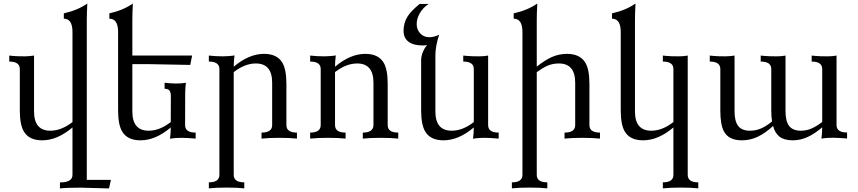

<svg xmlns="http://www.w3.org/2000/svg" viewBox="-20 -789 4885 1093"><path d="M600.6 283.7 439.9 279.3Q356.4 279.3 321.3 283.7V249.5Q392.6 249.5 392.6 206.5V-63.5Q306.2 9.8 220.2 9.8Q144.5 9.8 115.2 -41.5Q92.8 -80.1 92.8 -161.1V-396Q92.8 -438.5 32.7 -438.5V-472.7L52.7 -470.7Q76.2 -468.3 122.6 -468.3Q136.7 -468.3 148.9 -469.7Q168 -471.7 173.8 -472.7V-154.8Q173.8 -44.9 266.6 -44.9Q329.6 -44.9 392.6 -94.2V-606.9Q392.6 -682.6 343.3 -682.6V-712.9Q423.3 -731 477.1 -769Q474.1 -709.5 474.1 -678.2V234.9H611.3Z M779.8 9.8Q704.1 9.8 674.8 -41.5Q652.3 -80.1 652.3 -161.1V-606.9Q652.3 -682.6 602.5 -682.6V-712.9Q682.6 -731 736.3 -769Q733.4 -709.5 733.4 -678.2V-472.7H1073.7L1063 -419.4Q935.1 -422.4 831.5 -423.8H733.4V-154.8Q733.4 -44.9 826.2 -44.9Q889.2 -44.9 952.1 -94.2L952.6 -241.2Q952.6 -262.7 945.1 -273.2Q937.5 -283.7 917 -283.7V-317.9Q960 -313.5 981.4 -313.5Q1014.6 -313.5 1038.6 -317.9Q1037.6 -313.5 1036.6 -302.2Q1034.2 -275.9 1034.2 -254.9Q1033.7 -244.1 1033.7 -76.7Q1033.7 -34.2 1093.8 -34.2V0Q1045.4 -4.4 1013.2 -4.4Q998 -4.4 981.9 -3.4Q957 -1.5 947.8 1Q952.1 -34.2 952.1 -63.5Q865.7 9.8 779.8 9.8Z M1370.6 283.2Q1330.1 278.8 1271 278.8Q1211.9 278.8 1168.9 283.2V249Q1229 249 1229 206.5V-396Q1229 -438.5 1168.9 -438.5V-472.7Q1207.5 -468.3 1249.5 -468.3Q1264.6 -468.3 1280.8 -469.7Q1305.7 -471.2 1314.9 -473.6Q1310.5 -438.5 1310.5 -409.2Q1397 -482.4 1482.9 -482.4Q1558.1 -482.4 1587.9 -431.2Q1610.4 -392.6 1610.4 -311.5V-76.7Q1610.4 -34.2 1670.4 -34.2V0Q1629.9 -4.4 1570.8 -4.4Q1511.7 -4.4 1468.8 0V-34.2Q1529.3 -34.2 1529.3 -76.7V-317.9Q1529.3 -427.7 1436.5 -427.7Q1373.5 -427.7 1310.5 -378.4V206.5Q1310.5 249 1370.6 249Z M2247.1 0Q2206.5 -4.4 2147.5 -4.4Q2088.4 -4.4 2045.4 0V-34.2Q2105 -34.2 2106 -76.7V-317.9Q2106 -427.7 2013.2 -427.7Q1950.2 -427.7 1887.2 -378.4V-76.7Q1887.2 -34.2 1947.3 -34.2V0Q1906.7 -4.4 1847.7 -4.4Q1788.6 -4.4 1745.6 0V-34.2Q1805.7 -34.2 1805.7 -76.7V-396Q1805.7 -438.5 1745.6 -438.5V-472.7Q1784.2 -468.3 1826.2 -468.3Q1841.3 -468.3 1857.4 -469.7Q1882.3 -471.2 1891.6 -473.6Q1887.2 -438.5 1887.2 -409.2Q1973.6 -482.4 2059.6 -482.4Q2134.8 -482.4 2164.6 -431.2Q2187 -392.6 2187 -311.5V-76.7Q2187 -34.2 2247.1 -34.2Z M2504.9 9.8Q2429.2 9.8 2399.9 -41.5Q2377.4 -80.1 2377.4 -161.1V-445.3Q2377.4 -470.2 2388.7 -496.1Q2397.9 -517.6 2411.6 -532.2Q2397.9 -530.3 2385.3 -530.3Q2335.4 -530.3 2308.6 -549.3Q2277.3 -570.8 2277.3 -613.8Q2277.3 -659.7 2300.8 -696.3Q2321.3 -728 2369.1 -766.6H2420.4Q2387.7 -745.6 2369.1 -712.4Q2352.1 -682.6 2352.1 -651.4Q2352.1 -620.6 2372.1 -598.9Q2392.1 -577.1 2424.8 -577.1Q2449.7 -577.1 2480 -591.3Q2458.5 -526.9 2458.5 -472.7V-154.8Q2458.5 -44.9 2551.3 -44.9Q2614.3 -44.9 2677.2 -94.2V-396Q2677.2 -438.5 2617.2 -438.5V-472.7L2637.2 -470.7Q2660.6 -468.3 2707 -468.3Q2736.8 -468.3 2758.8 -472.7V-76.7Q2758.8 -34.2 2818.8 -34.2V0Q2770.5 -4.4 2738.3 -4.4Q2723.1 -4.4 2707 -3.4Q2682.1 -1.5 2672.9 1Q2677.2 -34.2 2677.2 -63.5Q2590.8 9.8 2504.9 9.8Z M3095.7 283.2Q3055.2 278.8 2996.1 278.8Q2937 278.8 2894 283.2V249Q2954.1 249 2954.1 206.5V-606.9Q2954.1 -682.6 2904.3 -682.6V-712.9Q2984.9 -731 3038.6 -769Q3035.6 -709.5 3035.6 -678.2V-409.7Q3081.1 -445.8 3119.1 -463.4Q3161.6 -482.4 3208 -482.4Q3282.7 -482.4 3313 -430.7Q3335.4 -392.1 3335.4 -311.5V-76.7Q3335.4 -34.2 3395.5 -34.2V0Q3355 -4.4 3295.9 -4.4Q3236.8 -4.4 3193.8 0V-34.2Q3254.4 -34.2 3254.4 -76.7V-317.9Q3254.4 -427.7 3161.6 -427.7Q3127.4 -427.7 3098.1 -415.5Q3072.8 -404.8 3035.6 -378.4V206.5Q3035.6 249 3095.7 249Z M3955.1 283.2Q3914.6 278.8 3855.5 278.8Q3796.4 278.8 3753.4 283.2V249Q3813.5 249 3813.5 206.5V-63.5Q3727.1 9.8 3641.1 9.8Q3565.4 9.8 3536.1 -41.5Q3513.7 -80.1 3513.7 -161.1V-606.9Q3513.7 -682.6 3463.9 -682.6V-712.9Q3543.9 -731 3597.7 -769Q3594.7 -709.5 3594.7 -678.2V-154.8Q3594.7 -44.9 3687.5 -44.9Q3750.5 -44.9 3813.5 -94.2V-396Q3813.5 -438.5 3753.4 -438.5V-472.7L3773.4 -470.7Q3796.9 -468.3 3843.3 -468.3Q3873 -468.3 3895 -472.7V206.5Q3895 249 3955.1 249Z M4493.2 9.8Q4444.8 9.8 4418.2 -10.5Q4391.6 -30.8 4380.9 -71.8Q4336.4 -30.8 4293.5 -10.5Q4250.5 9.8 4203.1 9.8Q4127.4 9.8 4100.6 -42Q4080.6 -79.6 4080.6 -161.1V-396Q4080.6 -438.5 4020.5 -438.5V-472.7L4040.5 -470.7Q4064 -468.3 4110.4 -468.3Q4124.5 -468.3 4136.7 -469.7Q4155.8 -471.7 4161.6 -472.7V-154.8Q4161.6 -99.6 4182.1 -72.3Q4202.6 -44.9 4249.5 -44.9Q4283.2 -44.9 4313.2 -58.1Q4343.3 -71.3 4375 -97.7Q4370.6 -125.5 4370.6 -161.1V-396Q4370.6 -438.5 4310.5 -438.5V-472.7L4330.6 -470.7Q4354 -468.3 4400.4 -468.3Q4431.6 -468.3 4451.7 -472.7V-154.8Q4451.7 -99.6 4472.2 -72.3Q4492.7 -44.9 4539.6 -44.9Q4570.8 -44.9 4599.6 -57.4Q4628.4 -69.8 4660.6 -94.7V-396Q4660.6 -438.5 4600.6 -438.5V-472.7L4620.6 -470.7Q4644 -468.3 4690.4 -468.3Q4721.2 -468.3 4742.2 -472.7V-77.1Q4742.2 -34.7 4802.2 -34.7V-0.5Q4753.9 -4.9 4721.7 -4.9Q4706.5 -4.9 4690.4 -3.9Q4665.5 -2 4656.2 0.5Q4660.6 -34.7 4660.6 -64Q4616.7 -26.9 4576.4 -8.5Q4536.1 9.8 4493.2 9.8Z"/></svg>

Font: Almanac
Style: Regular
Weight: 400
Designer: Eden's Almanac
Version: Version 3.501;March 28, 2021;FontCreator 13.0.0.2683 64-bit